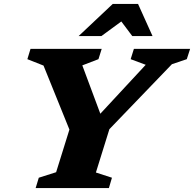

<svg xmlns="http://www.w3.org/2000/svg" viewBox="-20 -955 986 975"><path d="M720 -626 643.5 -654.5 660 -707H945.5L928.5 -654.5L853 -629L535.5 -299L467 -79L548.5 -52.5L533 0H161L177 -52.5L265 -80.5L332.5 -297L201 -622L119 -654.5L135 -707H496.5L480 -654.5L398 -623L489.5 -377.5ZM379.5 -772 552.5 -935H681L754.5 -772H651.5L596 -846L495 -772Z"/></svg>

Font: Newsreader Caption
Style: Bold Italic
Weight: 700
Italic angle: -17°
Designer: Hugues Gentile
Foundry: Production Type
Version: Version 1.001